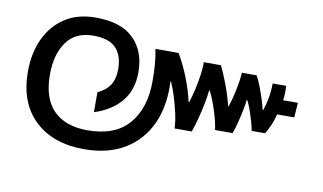

<svg xmlns="http://www.w3.org/2000/svg" viewBox="-60 -671 1295 770"><g transform="rotate(10 587.5 -286.0)"><path d="M318 -22Q191 -22 117 -92.5Q43 -163 43 -290Q43 -365 70 -423.5Q97 -482 148.5 -516Q200 -550 274 -550Q379 -550 429.5 -499Q480 -448 480 -364Q480 -292 441.5 -245Q403 -198 332 -175V-256Q371 -276 384.5 -301Q398 -326 398 -362Q398 -416 370 -446.5Q342 -477 277 -477Q204 -477 168 -426Q132 -375 132 -294Q132 -196 180.5 -147.5Q229 -99 318 -99Q431 -99 486.5 -163.5Q542 -228 542 -338Q542 -376 539.5 -406.5Q537 -437 531 -468H625Q649 -428 669 -377.5Q689 -327 699 -281H701Q709 -303 716 -334Q723 -365 727.5 -396Q732 -427 731 -449H801Q814 -423 831 -378.5Q848 -334 858 -292H860Q869 -318 878 -359.5Q887 -401 889 -434H949Q958 -418 967.5 -393.5Q977 -369 985 -344Q993 -319 997 -301H999Q1007 -323 1012.5 -353Q1018 -383 1018 -413H1073Q1074 -397 1073.5 -381Q1073 -365 1071 -354H1131L1127 -294H1057Q1052 -272 1044 -253Q1036 -234 1023 -211H968Q966 -225 959.5 -247.5Q953 -270 945 -293Q937 -316 929 -330H927Q926 -316 920.5 -288.5Q915 -261 908 -233.5Q901 -206 894 -189H823Q818 -224 804 -267.5Q790 -311 774 -342H772Q770 -320 764 -288.5Q758 -257 749.5 -225Q741 -193 732 -167H662Q661 -195 653.5 -228.5Q646 -262 636 -294Q626 -326 615 -350H613Q618 -251 584.5 -177.5Q551 -104 483.5 -63Q416 -22 318 -22Z"/></g></svg>

Font: Kanit
Style: Regular
Weight: 400
Designer: Katatrad Team
Foundry: CadsonDemak
Version: Version 2.000; ttfautohint (v1.8.3)